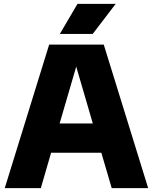

<svg xmlns="http://www.w3.org/2000/svg" viewBox="-20 -970 788 990"><path d="M4.5 0 233.5 -740H515L744 0H556L502.5 -182.5H243.5L190.5 0ZM287.5 -333.5H458.5L373 -626.5ZM288.5 -795 379.5 -950H576.5L458 -795Z"/></svg>

Font: Encode Sans XBd
Style: Regular
Weight: 800
Designer: Multiple Designers
Foundry: Impallari Type
Version: Version 3.002; ttfautohint (v1.8.3) -l 8 -r 50 -G 200 -x 14 